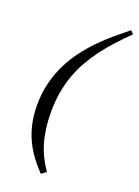

<svg xmlns="http://www.w3.org/2000/svg" viewBox="-161 -732 723 999"><g transform="rotate(20 200.5 -232.5)"><path d="M198.2 198.7Q168 167 142.3 132.6Q116.7 98.1 97.9 58.1Q79.1 18.1 68.6 -28.6Q58.1 -75.2 58.1 -131.8Q58.1 -196.8 72.3 -253.7Q86.4 -310.5 110.6 -360.1Q134.8 -409.7 167 -452.6Q199.2 -495.6 235.6 -533Q272 -570.3 310.5 -602.8Q349.1 -635.3 385.3 -664.1L401.4 -647Q363.8 -609.9 329.8 -573Q295.9 -536.1 266.8 -497.6Q237.8 -459 214.1 -417.7Q190.4 -376.5 173.6 -330.6Q156.7 -284.7 147.7 -233.2Q138.7 -181.6 138.7 -122.6Q138.7 -74.2 144 -32.7Q149.4 8.8 160.2 45.4Q170.9 82 187.3 115Q203.6 147.9 225.6 179.7Z"/></g></svg>

Font: PT Astra Serif
Style: Italic
Weight: 400
Italic angle: -16°
Designer: A.Korolkova, I. Chaeva
Foundry: ParaType Ltd
Version: Version 1.001